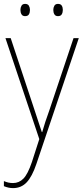

<svg xmlns="http://www.w3.org/2000/svg" viewBox="-20 -817 427 987"><path d="M8 -621H35L157 -253Q173 -205 181 -180Q189 -155 195 -138H197Q210 -185 234 -251L358 -621H385L167 26Q145 91 117 120.5Q89 150 47 150Q24 150 0 140V114Q12 119 23 121.5Q34 124 47 124Q78 124 100.5 101Q123 78 144 16L182 -102ZM85 -766Q85 -778 90.5 -787.5Q96 -797 109 -797Q123 -797 128.5 -787.5Q134 -778 134 -766Q134 -752 128.5 -743Q123 -734 109 -734Q96 -734 90.5 -743.5Q85 -753 85 -766ZM254 -766Q254 -778 259.5 -787.5Q265 -797 278 -797Q292 -797 297.5 -788Q303 -779 303 -766Q303 -753 297.5 -743.5Q292 -734 278 -734Q265 -734 259.5 -743.5Q254 -753 254 -766Z"/></svg>

Font: Noto Sans Telugu UI SemiCondensed Thin
Style: Regular
Weight: 100
Width: 4
Designer: Jelle Bosma - Monotype Design Team
Foundry: Monotype Imaging Inc.
Version: Version 2.005; ttfautohint (v1.8.4.7-5d5b)